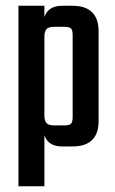

<svg xmlns="http://www.w3.org/2000/svg" viewBox="-20 -508 400 666"><path d="M196 -488H231Q322 -488 322 -399V-88Q322 0 231 0H196Q147 0 134 -39V138H44V-488H134V-449Q147 -488 196 -488ZM232 -102V-386Q232 -404 226 -409.5Q220 -415 202 -415H167Q149 -415 141.5 -407Q134 -399 134 -380V-108Q134 -89 141.5 -81Q149 -73 167 -73H202Q220 -73 226 -78.5Q232 -84 232 -102Z"/></svg>

Font: Teko Regular
Style: Regular
Weight: 400
Designer: Manushi Parikh, Jonny Pinhorn
Foundry: Indian Type Foundry
Version: Version 1.105;PS 1.0;hotconv 1.0.78;makeotf.lib2.5.61930; tt